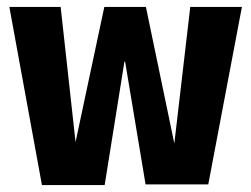

<svg xmlns="http://www.w3.org/2000/svg" viewBox="-20 -532 724 554"><path d="M529 -512 483 -118 401 -512H281L198 -122L155 -512H7L101 2H282L339 -354H341L400 0H581L678 -512Z"/></svg>

Font: Decalotype
Style: Bold
Weight: 700
Designer: Alfredo Marco Pradil
Foundry: Alfredo Marco Pradil
Version: Version 1.0